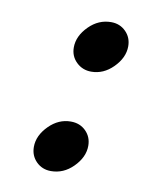

<svg xmlns="http://www.w3.org/2000/svg" viewBox="-56 -441 401 496"><g transform="rotate(10 144.5 -193.0)"><path d="M168 -261Q145 -261 129 -276.5Q113 -292 113 -315Q113 -345 139 -371Q164 -396 197 -396Q220 -396 235.5 -380.5Q251 -365 251 -342Q251 -312 225 -286Q200 -261 168 -261ZM110 10Q87 10 71.5 -5.5Q56 -21 56 -44Q56 -74 82 -100Q107 -125 139 -125Q163 -125 178.5 -109.5Q194 -94 194 -71Q194 -41 168 -15Q143 10 110 10Z"/></g></svg>

Font: GFS Neohellenic Rg
Style: Bold Italic
Weight: 700
Italic angle: -12°
Designer: Designed by Takis Katsoulidis and George D. Matthiopoulos.
Foundry: Designed by Takis Katsoulidis and George D. Matthiopoulos.
Version: Version 1.0